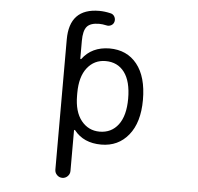

<svg xmlns="http://www.w3.org/2000/svg" viewBox="-62 -828 1123 1088"><g transform="rotate(5 500.0 -284.5)"><path d="M665 -283.2Q665 -381.8 626.5 -433.1Q587.9 -484.4 519.5 -484.4Q455.1 -484.4 415 -433.6Q375 -382.8 375 -290V-276.4Q375 -183.6 415.5 -133.3Q456.1 -83 519.5 -83Q586.9 -83 626 -134.8Q665 -186.5 665 -283.2ZM289.1 153.3V-586.9Q289.1 -764.6 459 -764.6Q489.3 -764.6 522.5 -756.8Q538.1 -753.9 545.9 -740.2Q553.7 -726.6 549.8 -710.9Q545.9 -696.3 532.7 -689.5Q519.5 -682.6 504.9 -686.5Q483.4 -691.4 464.8 -691.4Q415 -691.4 395 -668Q375 -644.5 375 -586.9V-486.3Q375 -484.4 377 -483.4Q378.9 -482.4 380.9 -484.4Q434.6 -556.6 535.2 -557.6Q634.8 -557.6 691.9 -486.3Q749 -415 749 -283.2Q749 -155.3 690.4 -83Q631.8 -10.7 535.2 -10.7Q434.6 -10.7 380.9 -79.1Q378.9 -81.1 377 -80.1Q375 -79.1 375 -77.1V153.3Q375 170.9 362.3 183.6Q349.6 196.3 332 196.3Q314.5 196.3 301.8 183.6Q289.1 170.9 289.1 153.3Z"/></g></svg>

Font: Rounded-X Mgen+ 1mn regular
Style: Regular
Weight: 400
Designer: [Source Han Sans]
Ryoko NISHIZUKA  (kana & ideographs); Paul D. Hunt (Latin, Greek & Cyrillic); Wenlong ZHANG  (bopomofo
Version: Version 1.059.20150602